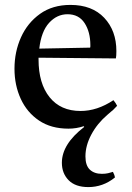

<svg xmlns="http://www.w3.org/2000/svg" viewBox="-20 -512 537 782"><path d="M259 12Q188 12 139 -21Q90 -54 64.5 -109.5Q39 -165 39 -232Q39 -301 65.5 -360Q92 -419 143 -455.5Q194 -492 267 -492Q355 -492 404.5 -439.5Q454 -387 454 -304Q454 -294 453.5 -286.5Q453 -279 452 -274L137 -277Q137 -273 137 -270Q137 -172 182 -116Q227 -60 308 -60Q376 -60 442 -104Q452 -92 457 -81Q444 -67 440 -63.5Q436 -60 432.5 -57.5Q429 -55 417 -44Q376 -9 352 36Q328 81 328 125Q328 162 346 179Q364 196 395 196Q409 196 420 193.5Q431 191 440 188Q447 201 448 211Q423 231 396 240.5Q369 250 340 250Q287 250 259.5 222Q232 194 232 151Q232 75 323 5L321 2Q291 12 259 12ZM140 -314 347 -318Q348 -320 348 -323.5Q348 -327 348 -328Q348 -382 324.5 -418Q301 -454 255 -454Q212 -454 180 -419Q148 -384 140 -314Z"/></svg>

Font: Castoro
Style: Regular
Weight: 400
Designer: John Hudson
Foundry: Tiro Typeworks Ltd.
Version: Version 2.04